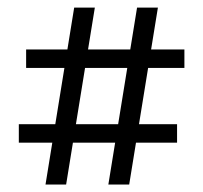

<svg xmlns="http://www.w3.org/2000/svg" viewBox="-20 -493 543 513"><path d="M269.5 0 346.2 -472.7H401.9L325.2 0ZM30.3 -111.8V-161.1H453.1V-111.8ZM101.6 0 178.2 -472.7H233.4L156.7 0ZM49.8 -311.5V-360.8H472.7V-311.5Z"/></svg>

Font: Markazi Text Medium
Style: Regular
Weight: 500
Designer: Borna Izadpanah (Arabic designer), Fiona Ross (Arabic design director) and Florian Runge (Latin designer)
Foundry: Borna Izadpanah and Florian Runge
Version: Version 1.001